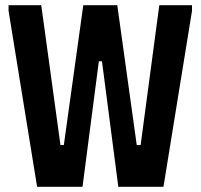

<svg xmlns="http://www.w3.org/2000/svg" viewBox="-20 -720 773 740"><path d="M13 -700H139L213 -161H226L301 -700H432L507 -161H522L594 -700H720V-678L610 0H436L373 -484H361L298 0H123L13 -678Z"/></svg>

Font: Phudu Light Medium
Style: Regular
Weight: 500
Version: Version 1.005;gftools[0.9.23]